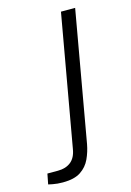

<svg xmlns="http://www.w3.org/2000/svg" viewBox="-230 -583 564 824"><g transform="rotate(-15 52.5 -171.0)"><path d="M-55 184Q-67 184 -78.5 183Q-90 182 -100 180Q-110 178 -119 176L-110 130H-63Q-28 130 -5.5 112Q17 94 23 56L126 -526H189L87 52Q81 85 67 115.5Q53 146 24.5 165Q-4 184 -55 184Z"/></g></svg>

Font: Archivo Expanded ExtraLight
Style: Italic
Weight: 250
Width: 7
Italic angle: -10°
Designer: Hector Gatti
Foundry: Omnibus-Type
Version: Version 2.001